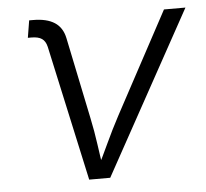

<svg xmlns="http://www.w3.org/2000/svg" viewBox="-44 -589 682 635"><g transform="rotate(-5 297.0 -271.0)"><path d="M227.1 0 128.9 -449.2Q124.5 -468.3 112.5 -476.6Q100.6 -484.9 77.6 -484.9H65.9L75.2 -542H87.9Q133.3 -542 159.4 -525.1Q185.5 -508.3 192.9 -472.7L249 -202.1Q258.3 -158.2 264.4 -114Q270.5 -69.8 277.3 -28.3H255.9Q277.3 -70.3 297.6 -114.3Q317.9 -158.2 341.3 -202.1L522.5 -539.1H593.8L296.9 0Z"/></g></svg>

Font: Inter 18pt Light
Style: Italic
Weight: 300
Italic angle: -9.3988°
Designer: Rasmus Andersson
Foundry: rsms
Version: Version 4.001;git-66647c0bb